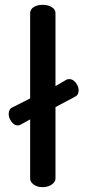

<svg xmlns="http://www.w3.org/2000/svg" viewBox="-20 -776 360 796"><path d="M157 0Q134 0 119.5 -11Q105 -22 105 -35V-281L65 -259Q59 -256 53 -256Q39 -256 27.5 -271.5Q16 -287 16 -304Q16 -312 19.5 -319.5Q23 -327 30 -330L105 -368V-722Q105 -737 119.5 -746.5Q134 -756 157 -756Q179 -756 194.5 -746.5Q210 -737 210 -722V-419L256 -446Q261 -448 267 -448Q278 -448 286.5 -441Q295 -434 300.5 -423Q306 -412 306 -401Q306 -382 291 -375L210 -332V-35Q210 -22 194.5 -11Q179 0 157 0Z"/></svg>

Font: Dosis SemiBold
Style: Regular
Weight: 600
Designer: EdgarTolentino, PabloImpallari, IginoMarini
Foundry: EdgarTolentino, PabloImpallari, IginoMarini
Version: Version 3.001; ttfautohint (v1.8.2)